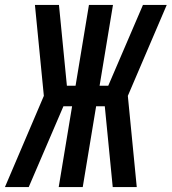

<svg xmlns="http://www.w3.org/2000/svg" viewBox="-42 -755 693 775"><path d="M-22 0 135 -368 99 -735H196L228 -409H263L317 -735H414L360 -409H395L535 -735H631L474 -368L510 0H413L381 -326H346L292 0H195L249 -326H214L74 0Z"/></svg>

Font: Iosevka Curly MdExObl
Style: Regular
Weight: 500
Width: 7
Italic angle: -9°
Monospace: yes
Designer: Belleve Invis
Foundry: Belleve Invis
Version: Version 11.1.0; ttfautohint (v1.8.3)